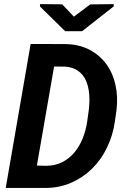

<svg xmlns="http://www.w3.org/2000/svg" viewBox="-20 -928 627 948"><path d="M8.3 0 131.3 -710.9 303.2 -710.4Q372.1 -709 422.9 -681.9Q473.6 -654.8 505.9 -610.1Q538.1 -565.4 550.5 -507.1Q563 -448.7 555.2 -384.3L546.9 -325.7Q537.1 -258.8 508.3 -199.2Q479.5 -139.6 434.8 -95.5Q390.1 -51.3 330.8 -25.4Q271.5 0.5 200.7 0ZM247.1 -599.6 162.1 -110.4 206.5 -109.4Q252.9 -109.4 288.1 -127.7Q323.2 -146 348.1 -176Q373 -206.1 388.4 -245.1Q403.8 -284.2 410.2 -325.7L418.5 -385.7Q421.4 -409.2 421.6 -433.8Q421.9 -458.5 418.2 -481.9Q414.6 -505.4 406 -526.1Q397.5 -546.9 383.1 -562.7Q368.7 -578.6 347.7 -588.1Q326.7 -597.7 297.9 -599.1ZM344.7 -845.7 425.3 -906.2 541.5 -907.7V-896.5L385.3 -773.9H301.8L177.2 -896L177.7 -907.7L287.1 -906.7Z"/></svg>

Font: Roboto Mono
Style: Bold Italic
Weight: 700
Designer: Google
Version: Version 2.000985; 2015; ttfautohint (v1.3)